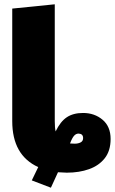

<svg xmlns="http://www.w3.org/2000/svg" viewBox="-20 -784 535 894"><path d="M217 90 128 56 158 -6Q37 -61 37 -220V-744L235 -764V-220Q235 -189 239 -172Q261 -218 291 -238Q321 -258 367 -258Q420 -258 457.5 -226.5Q495 -195 495 -137Q495 -82 468 -47.5Q441 -13 395 3.5Q349 20 291 20L250 18ZM328 -115Q344 -115 355.5 -121Q367 -127 367 -141Q367 -161 346 -162Q334 -162 325 -152Q316 -142 306 -116Z"/></svg>

Font: Trujillo Black
Style: Regular
Weight: 900
Designer: Fira Sans original fonts by bBox Type GmbH, Carrois Corporate GbR, & Edenspiekermann AG / Changes by Cristiano Sobral
Foundry: Fira Sans original fonts by bBox Type GmbH, Carrois Corporate GbR, & Edenspiekermann AG / Changes by Cristiano Sobral
Version: Version 4.301;July 28, 2020;FontCreator 13.0.0.2655 64-bit